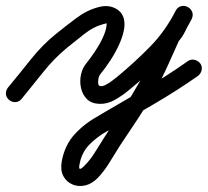

<svg xmlns="http://www.w3.org/2000/svg" viewBox="-40 -308 700 647"><path d="M-9 29Q-19 21 -20 9Q-21 -3 -13 -13Q25 -59 64 -108Q103 -157 149 -194Q180 -219 216.5 -246.5Q253 -274 292 -284Q329 -294 356 -275.5Q383 -257 379 -216Q376 -191 363 -161.5Q350 -132 332 -104.5Q314 -77 298 -58Q295 -54 293 -48Q291 -42 291 -37Q289 -20 297 -18Q305 -16 317 -22.5Q329 -29 340 -37.5Q351 -46 356 -50Q415 -99 466 -151Q517 -203 552 -272Q559 -285 571 -287Q583 -289 593 -284Q603 -278 607.5 -267Q612 -256 605 -243Q595 -225 584 -202.5Q573 -180 558 -165Q558 -164 561 -169Q564 -174 564 -173Q545 -131 526 -88.5Q507 -46 484 -5Q457 43 426 90Q395 137 364 183Q347 210 329 239.5Q311 269 289 292Q269 312 246.5 317Q224 322 204 313.5Q184 305 173.5 285.5Q163 266 168 236Q178 181 212 144Q246 107 293 82Q293 82 292 82Q292 82 292 82Q367 38 444 -6.5Q521 -51 593 -102Q593 -102 593 -102Q593 -102 593 -102Q603 -109 615 -106.5Q627 -104 635 -94Q642 -84 639.5 -72Q637 -60 627 -52Q554 -1 476.5 44Q399 89 322 134Q322 134 322 134Q321 134 321 134Q287 153 261 179.5Q235 206 228 246Q222 274 245 250Q265 230 282 202Q299 174 314 151Q344 105 374.5 59Q405 13 432 -35Q454 -74 472.5 -116Q491 -158 510 -199Q510 -199 513 -203Q515 -207 516 -207Q524 -215 534.5 -236.5Q545 -258 553 -273Q560 -285 571.5 -287.5Q583 -290 593 -284Q603 -279 607.5 -268Q612 -257 606 -244Q568 -170 513 -113Q458 -56 394 -4Q374 13 348 28Q322 43 295 42Q268 41 253 26Q238 11 233 -11.5Q228 -34 233 -57Q238 -80 252 -96Q264 -111 279 -133Q294 -155 305.5 -179Q317 -203 319 -222Q320 -230 319 -229.5Q318 -229 306 -226Q275 -218 243.5 -193Q212 -168 187 -148Q143 -112 106 -65.5Q69 -19 33 25Q25 35 13 36Q1 37 -9 29Z"/></svg>

Font: FRB American Cursive Guidelines
Style: Bold Italic
Weight: 700
Italic angle: -25°
Version: Version 2.0;Modular Font Editor K font №1